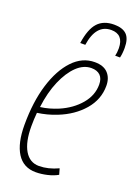

<svg xmlns="http://www.w3.org/2000/svg" viewBox="-142 -788 610 857"><g transform="rotate(20 163.0 -359.5)"><path d="M245 -15Q224 -3 196 3.5Q168 10 142 10Q83 10 53 -37.5Q23 -85 23 -172Q23 -281 48.5 -364Q74 -447 119 -494.5Q164 -542 223 -542Q265 -542 286 -519.5Q307 -497 307 -460Q307 -395 263 -344Q219 -293 148 -265Q126 -256 102.5 -250Q79 -244 57 -241Q54 -209 54 -176Q54 -102 78 -61.5Q102 -21 146 -21Q190 -21 237 -43ZM218 -512Q181 -512 149 -481.5Q117 -451 93.5 -396.5Q70 -342 61 -270Q102 -275 145 -293Q203 -318 239 -360.5Q275 -403 275 -454Q275 -483 260 -497.5Q245 -512 218 -512ZM247 -729Q287 -729 306.5 -710Q326 -691 326 -647Q326 -620 321 -600H298Q302 -615 302 -637Q301 -702 243 -702Q171 -702 156 -600H132Q142 -669 169.5 -699Q197 -729 247 -729Z"/></g></svg>

Font: Georama Condensed ExtraLight
Style: Italic
Weight: 200
Width: 3
Italic angle: -9°
Designer: Jean-Baptiste Levee
Foundry: Production Type
Version: Version 1.000